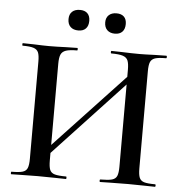

<svg xmlns="http://www.w3.org/2000/svg" viewBox="-55 -859 861 912"><g transform="rotate(5 375.0 -403.0)"><path d="M147 -89 587 -558 605 -541 166 -71ZM32 -12Q68 -12 85 -17Q102 -22 108 -36.5Q114 -51 114 -81V-544Q114 -574 108 -588Q102 -602 85 -607.5Q68 -613 33 -613Q31 -613 31 -619Q31 -625 33 -625L86 -624Q132 -622 158 -622Q193 -622 241 -624L293 -625Q295 -625 295 -619Q295 -613 293 -613Q257 -613 239.5 -607Q222 -601 215.5 -586.5Q209 -572 209 -542V-81Q209 -51 215 -36.5Q221 -22 238.5 -17Q256 -12 293 -12Q295 -12 295 -6Q295 0 293 0Q259 0 240 -1L158 -2L85 -1Q66 0 32 0Q30 0 30 -6Q30 -12 32 -12ZM456 -12Q494 -12 511.5 -17Q529 -22 535 -36.5Q541 -51 541 -81V-542Q541 -572 535 -586.5Q529 -601 511 -607Q493 -613 456 -613Q453 -613 453 -619Q453 -625 456 -625L504 -624Q552 -622 589 -622Q616 -622 662 -624L717 -625Q720 -625 720 -619Q720 -613 717 -613Q681 -613 664.5 -607.5Q648 -602 642 -588Q636 -574 636 -544V-81Q636 -51 642 -36.5Q648 -22 664.5 -17Q681 -12 717 -12Q720 -12 720 -6Q720 0 717 0Q683 0 662 -1L589 -2L504 -1Q486 0 456 0Q453 0 453 -6Q453 -12 456 -12ZM239 -758Q239 -781 252.5 -793.5Q266 -806 290 -806Q313 -806 325.5 -793.5Q338 -781 338 -758Q338 -734 325.5 -721Q313 -708 290 -708Q266 -708 252.5 -721Q239 -734 239 -758ZM414 -758Q414 -780 427.5 -792.5Q441 -805 464 -805Q487 -805 499.5 -793Q512 -781 512 -758Q512 -734 499.5 -721Q487 -708 464 -708Q441 -708 427.5 -721Q414 -734 414 -758Z"/></g></svg>

Font: Cormorant SC SemiBold
Style: Regular
Weight: 600
Designer: Christian Thalmann (Catharsis Fonts)
Foundry: Catharsis Fonts
Version: Version 4.000